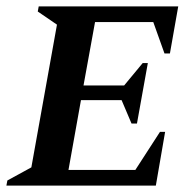

<svg xmlns="http://www.w3.org/2000/svg" viewBox="-27 -580 603 600"><path d="M-7 0 -4 -16 71 -57 151 -503 91 -544 94 -560H530L504 -413H487L452 -511H270L234 -313H361L419 -383H435L401 -194H384L353 -267H226L187 -49H396L473 -168H489L460 0Z"/></svg>

Font: Spectral SC SemiBold
Style: Italic
Weight: 600
Italic angle: -10°
Designer: Jean-Baptiste Levee
Foundry: Production Type
Version: Version 2.001